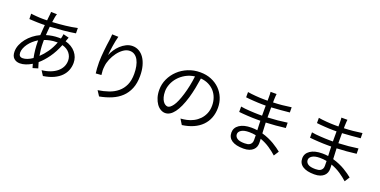

<svg xmlns="http://www.w3.org/2000/svg" viewBox="-18 -1646 5036 2547"><g transform="rotate(20 2500.0 -373.0)"><path d="M595 -440Q547 -440 504.5 -431Q462 -422 427 -409V-370Q427 -322 431.5 -277.5Q436 -233 444 -190Q493 -236 536 -297Q579 -358 611 -440ZM357 -378Q321 -357 290 -329.5Q259 -302 236.5 -271Q214 -240 201 -207.5Q188 -175 188 -145Q188 -85 244 -85Q273 -85 307.5 -98Q342 -111 380 -137Q369 -191 363 -248Q357 -305 357 -361ZM704 -491Q797 -466 849.5 -402.5Q902 -339 902 -257Q902 -204 883.5 -155Q865 -106 826 -66Q787 -26 725.5 3Q664 32 578 45L535 -22Q602 -29 655 -49.5Q708 -70 745.5 -101Q783 -132 803 -172.5Q823 -213 823 -261Q823 -318 787 -364Q751 -410 681 -429Q639 -323 582 -243Q525 -163 462 -109Q468 -88 474 -68Q480 -48 486 -29L413 -7Q409 -20 405 -33.5Q401 -47 397 -62Q356 -37 313.5 -22.5Q271 -8 231 -8Q180 -8 146.5 -38.5Q113 -69 113 -133Q113 -181 132.5 -228Q152 -275 185.5 -317.5Q219 -360 264 -395Q309 -430 360 -453Q362 -491 365 -527.5Q368 -564 371 -599Q355 -598 340 -598Q325 -598 311 -598Q295 -598 273.5 -598.5Q252 -599 230 -600Q208 -601 187 -602Q166 -603 151 -604L149 -679Q162 -677 183 -675Q204 -673 227.5 -671Q251 -669 273.5 -668Q296 -667 312 -667Q329 -667 345 -667Q361 -667 378 -668Q380 -690 382 -709Q384 -728 386 -744Q388 -756 388.5 -769Q389 -782 389 -791L473 -789Q469 -779 466 -767Q463 -755 461 -745Q455 -713 449 -670Q543 -675 631 -685Q719 -695 796 -712L797 -637Q719 -624 625 -615Q531 -606 440 -601Q437 -572 434.5 -541.5Q432 -511 430 -479Q472 -492 515 -498.5Q558 -505 596 -505Q605 -505 614 -505Q623 -505 632 -504L635 -513Q638 -524 641 -541Q644 -558 645 -570L725 -550Q720 -540 715 -523Q710 -506 705 -495Z M1341 -786Q1333 -759 1325.5 -722Q1318 -685 1312 -647Q1306 -609 1301.5 -573Q1297 -537 1295 -511Q1310 -549 1336 -589Q1362 -629 1397 -661.5Q1432 -694 1474 -715Q1516 -736 1563 -736Q1612 -736 1654 -712Q1696 -688 1726 -644Q1756 -600 1773 -537Q1790 -474 1790 -396Q1790 -293 1759 -217.5Q1728 -142 1672.5 -89.5Q1617 -37 1540 -4.5Q1463 28 1371 45L1324 -27Q1405 -39 1474.5 -63Q1544 -87 1596 -130Q1648 -173 1677.5 -237.5Q1707 -302 1707 -395Q1707 -453 1697 -502.5Q1687 -552 1667.5 -587.5Q1648 -623 1618.5 -643Q1589 -663 1550 -663Q1504 -663 1461 -633Q1418 -603 1384 -557Q1350 -511 1327.5 -457Q1305 -403 1301 -354Q1297 -325 1297.5 -297.5Q1298 -270 1303 -233L1225 -227Q1221 -255 1218 -295.5Q1215 -336 1215 -384Q1215 -419 1218 -462.5Q1221 -506 1225.5 -549.5Q1230 -593 1235 -633.5Q1240 -674 1245 -704Q1248 -727 1250 -749Q1252 -771 1253 -789Z M2271 -140Q2304 -140 2343.5 -194Q2383 -248 2421 -373Q2440 -435 2454 -503Q2468 -571 2476 -640Q2405 -631 2348 -598.5Q2291 -566 2251.5 -521Q2212 -476 2191 -423Q2170 -370 2170 -320Q2170 -273 2179.5 -239Q2189 -205 2204 -183Q2219 -161 2237 -150.5Q2255 -140 2271 -140ZM2486 -49Q2509 -51 2531 -54Q2553 -57 2571 -61Q2619 -71 2664 -94.5Q2709 -118 2744 -154Q2779 -190 2800.5 -240Q2822 -290 2822 -354Q2822 -410 2804.5 -460Q2787 -510 2753.5 -548.5Q2720 -587 2671 -611.5Q2622 -636 2559 -641Q2549 -572 2534.5 -499Q2520 -426 2500 -356Q2454 -203 2395.5 -125.5Q2337 -48 2268 -48Q2235 -48 2203 -66.5Q2171 -85 2146.5 -119.5Q2122 -154 2106.5 -203Q2091 -252 2091 -313Q2091 -394 2125 -467Q2159 -540 2217.5 -595.5Q2276 -651 2355 -683.5Q2434 -716 2525 -716Q2612 -716 2682 -687Q2752 -658 2801.5 -608.5Q2851 -559 2878 -493Q2905 -427 2905 -352Q2905 -274 2880 -209.5Q2855 -145 2807 -96.5Q2759 -48 2689.5 -17Q2620 14 2532 26Z M3501 -116Q3501 -129 3500.5 -146Q3500 -163 3500 -183Q3453 -192 3404 -192Q3333 -192 3296 -168.5Q3259 -145 3259 -111Q3259 -76 3290.5 -53.5Q3322 -31 3396 -31Q3417 -31 3436.5 -34.5Q3456 -38 3470 -48Q3484 -58 3492.5 -74Q3501 -90 3501 -116ZM3817 -12Q3773 -52 3713 -93Q3653 -134 3578 -161Q3579 -142 3579.5 -126Q3580 -110 3580 -99Q3580 -73 3571 -48.5Q3562 -24 3541 -4Q3520 16 3486.5 28Q3453 40 3405 40Q3298 40 3241 2.5Q3184 -35 3184 -107Q3184 -175 3245 -216.5Q3306 -258 3414 -258Q3456 -258 3497 -252Q3495 -285 3494 -319Q3493 -353 3492 -384H3437Q3411 -384 3379 -385Q3347 -386 3313.5 -388Q3280 -390 3247.5 -392.5Q3215 -395 3188 -398V-474Q3213 -469 3246 -465.5Q3279 -462 3313.5 -460Q3348 -458 3380.5 -456.5Q3413 -455 3437 -455H3490V-469V-597H3441Q3415 -597 3383.5 -598.5Q3352 -600 3320.5 -602Q3289 -604 3259.5 -606.5Q3230 -609 3208 -612V-686Q3230 -682 3260 -678.5Q3290 -675 3321.5 -672.5Q3353 -670 3384 -668.5Q3415 -667 3440 -667H3491V-732Q3491 -744 3490.5 -762Q3490 -780 3488 -791H3573Q3571 -777 3570 -762Q3569 -747 3568 -725Q3567 -716 3567 -702Q3567 -688 3567 -670Q3632 -672 3693.5 -678Q3755 -684 3821 -694L3822 -621Q3763 -615 3699.5 -609.5Q3636 -604 3566 -600V-469V-458Q3638 -461 3706 -467.5Q3774 -474 3841 -484L3842 -409Q3772 -400 3705 -394.5Q3638 -389 3567 -386Q3569 -348 3570.5 -309.5Q3572 -271 3574 -236Q3623 -222 3666.5 -203Q3710 -184 3746.5 -162.5Q3783 -141 3812 -120Q3841 -99 3862 -82Z M4501 -116Q4501 -129 4500.5 -146Q4500 -163 4500 -183Q4453 -192 4404 -192Q4333 -192 4296 -168.5Q4259 -145 4259 -111Q4259 -76 4290.5 -53.5Q4322 -31 4396 -31Q4417 -31 4436.5 -34.5Q4456 -38 4470 -48Q4484 -58 4492.5 -74Q4501 -90 4501 -116ZM4817 -12Q4773 -52 4713 -93Q4653 -134 4578 -161Q4579 -142 4579.5 -126Q4580 -110 4580 -99Q4580 -73 4571 -48.5Q4562 -24 4541 -4Q4520 16 4486.5 28Q4453 40 4405 40Q4298 40 4241 2.5Q4184 -35 4184 -107Q4184 -175 4245 -216.5Q4306 -258 4414 -258Q4456 -258 4497 -252Q4495 -285 4494 -319Q4493 -353 4492 -384H4437Q4411 -384 4379 -385Q4347 -386 4313.5 -388Q4280 -390 4247.5 -392.5Q4215 -395 4188 -398V-474Q4213 -469 4246 -465.5Q4279 -462 4313.5 -460Q4348 -458 4380.5 -456.5Q4413 -455 4437 -455H4490V-469V-597H4441Q4415 -597 4383.5 -598.5Q4352 -600 4320.5 -602Q4289 -604 4259.5 -606.5Q4230 -609 4208 -612V-686Q4230 -682 4260 -678.5Q4290 -675 4321.5 -672.5Q4353 -670 4384 -668.5Q4415 -667 4440 -667H4491V-732Q4491 -744 4490.5 -762Q4490 -780 4488 -791H4573Q4571 -777 4570 -762Q4569 -747 4568 -725Q4567 -716 4567 -702Q4567 -688 4567 -670Q4632 -672 4693.5 -678Q4755 -684 4821 -694L4822 -621Q4763 -615 4699.5 -609.5Q4636 -604 4566 -600V-469V-458Q4638 -461 4706 -467.5Q4774 -474 4841 -484L4842 -409Q4772 -400 4705 -394.5Q4638 -389 4567 -386Q4569 -348 4570.5 -309.5Q4572 -271 4574 -236Q4623 -222 4666.5 -203Q4710 -184 4746.5 -162.5Q4783 -141 4812 -120Q4841 -99 4862 -82Z"/></g></svg>

Font: SpoqaHanSans-Regular
Style: Regular
Weight: 400
Designer: [Spoqa Han Sans] Dong-huui Kim \uAE40 \uB3D9 \uD718  Younghwa Kang \uAC15 \uC601 \uD654  [Noto Sans] Ryoko NISHIZUKA \u8
Foundry: Spoqa (http://www.spoqa-han-sans.com)
Version: Version 2.000